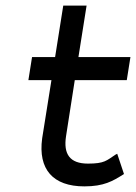

<svg xmlns="http://www.w3.org/2000/svg" viewBox="-20 -652 484 683"><path d="M81 -367H163L130 -160C115 -50 168 11 280 11C350 11 381 -8 418 -31L421 -33L397 -105L391 -102C359 -81 352 -70 293 -70C228 -70 205 -104 215 -168L246 -367H431L444 -449H259L288 -632H205L176 -449H94Z"/></svg>

Font: Charger Sport
Style: SeBdObl
Weight: 600
Designer: Jasper
Foundry: Cannot Into Space Fonts
Version: Version 1.1